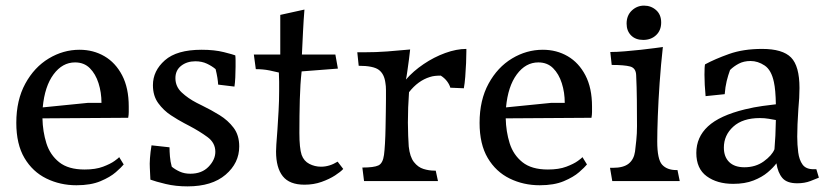

<svg xmlns="http://www.w3.org/2000/svg" viewBox="-20 -644 2945 683"><path d="M252 15Q194 15 145 -9Q96 -33 67 -82Q38 -131 38 -207Q38 -288 70 -346.5Q102 -405 153.5 -436Q205 -467 263 -467Q312 -467 351.5 -444Q391 -421 414.5 -376Q438 -331 438 -265Q438 -255 438 -245.5Q438 -236 436 -225L131 -223Q132 -176 145 -134.5Q158 -93 190.5 -67Q223 -41 281 -41Q320 -41 346.5 -51Q373 -61 387.5 -71.5Q402 -82 404 -85L420 -59Q412 -49 392 -31.5Q372 -14 337.5 0.5Q303 15 252 15ZM247 -422Q202 -422 170.5 -379.5Q139 -337 132 -262L292 -278H341Q341 -315 330.5 -348Q320 -381 299.5 -401.5Q279 -422 247 -422Z M647 19Q605 19 569.5 10.5Q534 2 515 -5L513 -47Q512 -60 513.5 -81.5Q515 -103 519 -127L583 -120Q583 -106 584.5 -87.5Q586 -69 591 -51Q603 -41 619.5 -33.5Q636 -26 657 -26Q698 -26 722 -51Q746 -76 746 -104Q746 -136 718 -156.5Q690 -177 654 -196L635 -206Q614 -217 588 -234Q562 -251 543 -277Q524 -303 524 -341Q524 -392 566.5 -429.5Q609 -467 697 -467Q743 -467 776.5 -458.5Q810 -450 817 -447Q818 -439 818 -428.5Q818 -418 818 -407Q818 -388 817 -368.5Q816 -349 814 -336L756 -343Q755 -365 747 -398Q734 -409 716 -417.5Q698 -426 675 -426Q645 -426 624.5 -410Q604 -394 604 -366Q604 -336 626.5 -315Q649 -294 680 -278L700 -268Q731 -253 761 -234.5Q791 -216 811 -189.5Q831 -163 831 -123Q831 -64 782.5 -22.5Q734 19 647 19Z M1063 13Q1010 13 986 -17Q962 -47 962 -105Q962 -116 963 -130Q964 -144 967 -184Q969 -214 971 -250Q973 -286 973 -320Q973 -337 973 -353.5Q973 -370 972 -386Q961 -389 938.5 -393.5Q916 -398 890 -398L883 -450H977V-591L1063 -610Q1060 -574 1058 -533Q1056 -492 1054 -450H1173L1182 -400L1053 -390Q1048 -346 1046.5 -290Q1045 -234 1045 -171Q1045 -117 1053 -93Q1061 -71 1080.5 -61Q1100 -51 1122 -51Q1152 -51 1181 -69L1201 -43Q1192 -33 1172 -20Q1152 -7 1124 3Q1096 13 1063 13Z M1275 0 1269 -48Q1310 -48 1326 -55.5Q1342 -63 1346 -93Q1348 -108 1349.5 -134Q1351 -160 1351.5 -190Q1352 -220 1352.5 -247Q1353 -274 1353 -291Q1353 -310 1353 -324Q1353 -338 1351 -349Q1347 -381 1327.5 -395.5Q1308 -410 1256 -410L1251 -458H1274Q1318 -458 1357.5 -461Q1397 -464 1439 -468Q1438 -456 1435 -434Q1432 -412 1429 -390.5Q1426 -369 1424 -361Q1450 -391 1487 -416Q1524 -441 1564 -455.5Q1604 -470 1639 -470V-461Q1639 -445 1638 -420Q1637 -395 1635 -370.5Q1633 -346 1630 -330L1582 -332Q1579 -343 1570.5 -354.5Q1562 -366 1548 -375Q1537 -375 1527.5 -374Q1518 -373 1509 -370Q1467 -357 1435 -316Q1433 -289 1432 -262Q1431 -235 1431 -208Q1431 -186 1432 -161.5Q1433 -137 1434 -123Q1438 -86 1452.5 -67.5Q1467 -49 1486.5 -43Q1506 -37 1525 -37H1530L1538 0Z M1900 15Q1842 15 1793 -9Q1744 -33 1715 -82Q1686 -131 1686 -207Q1686 -288 1718 -346.5Q1750 -405 1801.5 -436Q1853 -467 1911 -467Q1960 -467 1999.5 -444Q2039 -421 2062.5 -376Q2086 -331 2086 -265Q2086 -255 2086 -245.5Q2086 -236 2084 -225L1779 -223Q1780 -176 1793 -134.5Q1806 -93 1838.5 -67Q1871 -41 1929 -41Q1968 -41 1994.5 -51Q2021 -61 2035.5 -71.5Q2050 -82 2052 -85L2068 -59Q2060 -49 2040 -31.5Q2020 -14 1985.5 0.5Q1951 15 1900 15ZM1895 -422Q1850 -422 1818.5 -379.5Q1787 -337 1780 -262L1940 -278H1989Q1989 -315 1978.5 -348Q1968 -381 1947.5 -401.5Q1927 -422 1895 -422Z M2158 0 2150 -47H2160Q2198 -47 2216.5 -62Q2235 -77 2239 -105Q2241 -121 2243.5 -145Q2246 -169 2246 -195Q2246 -242 2245.5 -288.5Q2245 -335 2243 -377Q2242 -402 2221.5 -407.5Q2201 -413 2156 -413L2151 -459Q2174 -459 2203 -461.5Q2232 -464 2260.5 -467Q2289 -470 2310 -473Q2331 -476 2338 -477Q2331 -414 2326.5 -349.5Q2322 -285 2320 -230.5Q2318 -176 2318 -141Q2318 -77 2335.5 -58Q2353 -39 2386 -39H2390L2398 0ZM2268 -502Q2241 -502 2225 -518Q2209 -534 2209 -560Q2209 -589 2227.5 -606.5Q2246 -624 2271 -624Q2296 -624 2314 -608Q2332 -592 2332 -564Q2332 -536 2314 -519Q2296 -502 2268 -502Z M2588 10Q2531 10 2494 -17Q2457 -44 2457 -100Q2457 -156 2498.5 -194.5Q2540 -233 2630 -255Q2663 -263 2692.5 -267Q2722 -271 2740 -273Q2739 -325 2733 -352Q2724 -395 2700 -411Q2676 -427 2650 -427Q2626 -427 2608 -417.5Q2590 -408 2577 -395Q2570 -376 2565 -355.5Q2560 -335 2558 -309L2490 -302Q2488 -322 2487 -342Q2486 -362 2486 -378Q2486 -393 2486.5 -402Q2487 -411 2488 -415Q2523 -434 2573.5 -452Q2624 -470 2691 -470Q2764 -470 2794 -439.5Q2824 -409 2824 -331Q2824 -313 2823 -295.5Q2822 -278 2820 -256Q2818 -223 2817 -202Q2816 -181 2816 -158Q2816 -129 2819.5 -102Q2823 -75 2835 -58.5Q2847 -42 2874 -42H2884L2893 -12Q2884 -8 2863 0Q2842 8 2816 8Q2779 8 2763 -11Q2747 -30 2742 -63Q2731 -48 2711 -31Q2691 -14 2660.5 -2Q2630 10 2588 10ZM2555 -119Q2555 -86 2574 -67.5Q2593 -49 2628 -49Q2668 -49 2697 -70Q2726 -91 2735 -113Q2739 -158 2740 -217Q2729 -219 2714.5 -221.5Q2700 -224 2683 -224Q2622 -224 2588.5 -193.5Q2555 -163 2555 -119Z"/></svg>

Font: Maname
Style: Regular
Weight: 400
Designer: Pathum Egodawatta
Foundry: mooniak
Version: Version 1.000; ttfautohint (v1.8.4.7-5d5b)